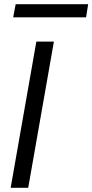

<svg xmlns="http://www.w3.org/2000/svg" viewBox="-20 -899 442 919"><path d="M31 0 154 -700H238L115 0ZM43 -816 55 -879H402L392 -816Z"/></svg>

Font: DM Sans 24pt
Style: Italic
Weight: 400
Italic angle: -10°
Designer: Colophon Foundry, Jonny Pinhorn
Foundry: Colophon Foundry
Version: Version 4.004;gftools[0.9.30]